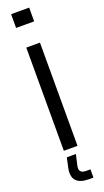

<svg xmlns="http://www.w3.org/2000/svg" viewBox="-190 -828 568 1049"><g transform="rotate(-20 94.0 -303.5)"><path d="M37 -720V-800H142V-720ZM52.5 0V-600H132V0ZM154.5 193H129.5Q24 193 43 97L55.5 39H108.5L95 97Q89 122.5 97.5 133.8Q106 145 130.5 145H154.5Z"/></g></svg>

Font: Big Shoulders Stencil Text
Style: Regular
Weight: 400
Designer: Patric King
Foundry: XO Type Co
Version: Version 1.000